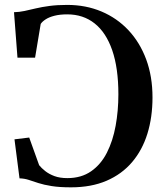

<svg xmlns="http://www.w3.org/2000/svg" viewBox="-20 -772 676 802"><path d="M276.5 10.5Q228 10.5 195.5 5.2Q163 0 140.8 -7.2Q118.5 -14.5 100.2 -20.5Q82 -26.5 61.5 -27L40.5 -190L102 -197.5L143.5 -82Q153 -70 168.8 -57.5Q184.5 -45 207.2 -36.5Q230 -28 261.5 -28Q319.5 -28 360.5 -56.5Q401.5 -85 426.5 -134.2Q451.5 -183.5 463 -246.5Q474.5 -309.5 474.5 -378Q474.5 -487.5 448.8 -562Q423 -636.5 375.2 -674.2Q327.5 -712 261 -712Q230 -712 207.5 -706.2Q185 -700.5 170.8 -691.2Q156.5 -682 150 -672L126.5 -531H53L38.5 -721Q60.5 -721.5 82.5 -726.2Q104.5 -731 129.8 -737Q155 -743 187 -747.2Q219 -751.5 260.5 -751.5Q338.5 -751.5 403.8 -724Q469 -696.5 516.8 -645.5Q564.5 -594.5 590.8 -523.5Q617 -452.5 617 -365Q617 -282.5 595.8 -213.8Q574.5 -145 531.8 -94.8Q489 -44.5 425.2 -17Q361.5 10.5 276.5 10.5Z"/></svg>

Font: Merriweather 96pt SemiBold
Style: Regular
Weight: 600
Version: Version 2.100